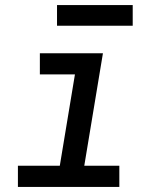

<svg xmlns="http://www.w3.org/2000/svg" viewBox="-20 -741 640 761"><path d="M51 0V-84H217L277 -446H138V-530H388L314 -84H453V0ZM506 -639H206V-721H506Z"/></svg>

Font: Iosevka Curly Slab MdExObl
Style: Regular
Weight: 500
Width: 7
Italic angle: -9°
Monospace: yes
Designer: Belleve Invis
Foundry: Belleve Invis
Version: Version 11.1.0; ttfautohint (v1.8.3)